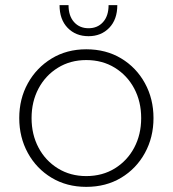

<svg xmlns="http://www.w3.org/2000/svg" viewBox="-20 -715 673 748"><path d="M316 13Q240 13 181 -22.5Q122 -58 88.5 -119Q55 -180 55 -255Q55 -330 88.5 -390.5Q122 -451 181 -487Q240 -523 316 -523Q393 -523 452 -487.5Q511 -452 544.5 -391Q578 -330 578 -255Q578 -180 544.5 -119Q511 -58 452 -22.5Q393 13 316 13ZM316 -29Q379 -29 427.5 -59Q476 -89 503 -140Q530 -191 530 -255Q530 -319 503 -370Q476 -421 427.5 -451Q379 -481 316 -481Q254 -481 205.5 -451Q157 -421 130 -370Q103 -319 103 -255Q103 -191 130 -140Q157 -89 205.5 -59Q254 -29 316 -29ZM325 -574Q275 -574 243.5 -606.5Q212 -639 212 -695H247Q247 -653 268.5 -629Q290 -605 325 -605Q360 -605 381.5 -629Q403 -653 403 -695H437Q437 -639 405.5 -606.5Q374 -574 325 -574Z"/></svg>

Font: MuseoModerno ExtraLight
Style: Regular
Weight: 200
Designer: Pablo Cosgaya, Héctor Gatti, Marcela Romero, and the Authors of The MuseoModerno Project.
Foundry: Omnibus-Type Team
Version: Version 1.001